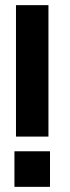

<svg xmlns="http://www.w3.org/2000/svg" viewBox="-20 -720 270 745"><path d="M36 -133V5H174V-133ZM42 -190H168V-700H42Z"/></svg>

Font: Fervojo
Style: Bold
Weight: 700
Designer: kohakuno
Version: ver.1.0